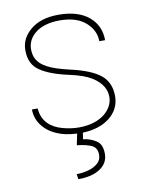

<svg xmlns="http://www.w3.org/2000/svg" viewBox="-85 -599 668 874"><g transform="rotate(-10 249.0 -161.5)"><path d="M225.6 61.5C255.9 64.9 278.8 70.3 294.4 78.1C310.1 85.9 317.9 100.6 317.9 122.1C317.9 138.2 312 151.4 299.8 161.6C275.9 182.1 237.3 190.9 202.1 190.9L205.6 214.8C248.5 214.8 282.7 206.5 307.6 189.5C332.5 172.4 344.7 149.9 344.7 122.1C344.7 92.3 335.9 71.8 317.9 60.5C299.8 48.8 280.3 42 258.3 39.6L262.7 9.8C314 7.8 355 -5.4 386.2 -29.3C419.4 -55.2 436 -88.4 436 -128.9C436 -170.4 421.9 -203.1 393.6 -226.6C365.2 -249.5 319.3 -268.6 256.3 -282.7C210.9 -293 176.8 -304.2 153.8 -316.4C107.9 -340.3 96.2 -370.1 96.2 -405.8C96.2 -455.1 140.1 -511.7 246.6 -511.7C298.8 -511.7 339.4 -499 367.2 -474.1C395 -449.2 408.7 -419.9 408.7 -387.2H435.5C435.5 -432.1 418.9 -468.8 385.7 -496.6C352.1 -524.4 305.7 -538.1 246.6 -538.1C191.4 -538.1 148.4 -524.9 117.2 -499C85.4 -473.1 69.8 -441.4 69.8 -404.8C69.8 -361.3 85 -329.6 115.2 -309.6C145 -289.1 189.5 -272.5 248.5 -259.8C292 -250.5 325.7 -238.3 348.6 -224.1C395 -195.3 409.7 -161.1 409.7 -129.4C409.7 -74.2 355 -16.6 250.5 -16.6C225.1 -16.6 199.7 -20 174.3 -27.3C123 -41 83.5 -73.7 79.1 -134.3H52.7C52.7 -83 83.5 -36.1 142.6 -10.3C168.5 1.5 199.7 7.8 236.3 9.3Z"/></g></svg>

Font: Vazirmatn Thin
Style: Regular
Weight: 100
Designer: Saber Rastikerdar
Foundry: Saber Rastikerdar
Version: Version 33.003